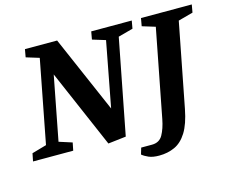

<svg xmlns="http://www.w3.org/2000/svg" viewBox="-121 -765 1287 1066"><g transform="rotate(-15 522.5 -232.0)"><path d="M414 12 220 -437 149 -69 224 -45 215 0H-16L-7 -45L77 -69L169 -546L94 -569L102 -614H287L479 -172L550 -546L475 -569L483 -614H716L708 -569L623 -546L517 0ZM670 150Q633 150 610 140Q587 130 573 118L584 81H646Q689 81 708.5 46Q728 11 738 -41L836 -546L761 -569L769 -614H1061L1053 -569L968 -546L874 -63Q858 20 829 66.5Q800 113 759.5 131.5Q719 150 670 150Z"/></g></svg>

Font: Manuale
Style: Italic
Weight: 400
Italic angle: -11°
Designer: Eduardo Tunni / Pablo Cosgaya
Foundry: Eduardo Tunni / Pablo Cosgaya
Version: Version 1.002